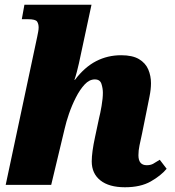

<svg xmlns="http://www.w3.org/2000/svg" viewBox="-20 -780 738 810"><path d="M507 10Q440 10 403.5 -19Q367 -48 367 -99Q367 -118 370.5 -144Q374 -170 381 -202L398 -282Q403 -301 408.5 -333Q414 -365 414 -389Q414 -407 408 -426Q402 -445 380 -445Q357 -445 337 -423.5Q317 -402 300 -368.5Q283 -335 271 -300Q259 -265 253 -238L196 0H4L137 -625Q139 -635 141 -645.5Q143 -656 143 -664Q143 -679 136.5 -689Q130 -699 97 -699H72L83 -760H366L313 -513Q310 -499 304.5 -478Q299 -457 294 -443H296Q337 -497 385.5 -522Q434 -547 491 -547Q539 -547 566.5 -530.5Q594 -514 605.5 -487Q617 -460 617 -429Q617 -403 610.5 -371.5Q604 -340 599 -314L579 -215Q573 -188 568.5 -166.5Q564 -145 564 -125Q564 -83 599 -83Q615 -83 626 -89Q637 -95 654 -106L683 -68Q659 -39 616 -14.5Q573 10 507 10Z"/></svg>

Font: Noto Serif Black
Style: Italic
Weight: 900
Italic angle: -12°
Designer: Monotype Design Team
Foundry: Monotype Imaging Inc.
Version: Version 2.013